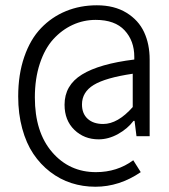

<svg xmlns="http://www.w3.org/2000/svg" viewBox="-20 -688 640 726"><path d="M340.8 18.1Q293 18.1 249.8 4.2Q206.5 -9.8 169.7 -38.1Q132.8 -66.4 106 -106.4Q79.1 -146.5 64 -202.1Q48.8 -257.8 48.8 -323.2Q48.8 -406.7 71.8 -473.1Q94.7 -539.6 135.3 -581.8Q175.8 -624 229.5 -646Q283.2 -668 346.2 -668Q412.1 -668 458 -639.9Q503.9 -611.8 524.9 -566.4Q545.9 -521 545.9 -462.9V-172.9H496.1L488.8 -231H484.9Q462.4 -201.2 426.3 -181.2Q390.1 -161.1 353 -161.1Q298.3 -161.1 261.2 -197Q224.1 -232.9 224.1 -292Q224.1 -365.7 290 -406.2Q356 -446.8 487.8 -462.9V-473.1Q487.8 -533.7 451.2 -573.2Q414.6 -612.8 341.8 -612.8Q295.9 -612.8 254.9 -594Q213.9 -575.2 181.6 -539.8Q149.4 -504.4 130.6 -447.5Q111.8 -390.6 111.8 -319.8Q111.8 -188.5 177 -112.8Q242.2 -37.1 342.8 -37.1Q422.9 -37.1 483.9 -82L512.2 -37.1Q431.2 18.1 340.8 18.1ZM370.1 -219.2Q425.3 -219.2 481.9 -283.2V-409.2Q378.9 -394 334.5 -366.9Q290 -339.8 290 -293Q290 -258.3 311.5 -238.8Q333 -219.2 370.1 -219.2Z"/></svg>

Font: Office Code Pro D
Style: Regular
Weight: 400
Designer: Nathan Rutzky & Paul D. Hunt
Foundry: Adobe Systems Incorporated
Version: Version 1.004;PS 001.004;hotconv 1.0.70;makeotf.lib2.5.58329